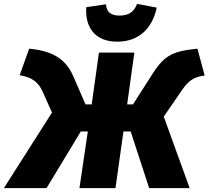

<svg xmlns="http://www.w3.org/2000/svg" viewBox="-73 -966 1071 986"><path d="M529 -752C646 -752 711 -827 732 -927L631 -946C615 -904 586 -886 541 -886C498 -886 475 -902 471 -944L370 -929C363 -829 412 -752 529 -752ZM941 -716C819 -704 773 -684 713 -591L610 -430H580L617 -696H435L398 -430H366L304 -573C268 -657 205 -704 77 -716L28 -580C95 -568 125 -543 147 -493L194 -388L-53 0H166L342 -291H378L335 0H520L561 -291H598L693 0H901L768 -367L862 -504C897 -555 927 -572 978 -578Z"/></svg>

Font: Fira Sans Heavy
Style: Italic
Weight: 900
Italic angle: -8°
Designer: bBox Type GmbH & Carrois Corporate GbR & Edenspiekermann AG
Foundry: bBox Type GmbH & Carrois Corporate GbR & Edenspiekermann AG
Version: Version 4.301;PS 004.301;hotconv 1.0.88;makeotf.lib2.5.64775